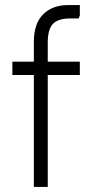

<svg xmlns="http://www.w3.org/2000/svg" viewBox="-20 -740 356 760"><path d="M114 0V-574Q114 -647 151 -683.5Q188 -720 250 -720H296V-678L291 -667H258Q210 -667 189.5 -645.5Q169 -624 169 -571V0ZM29 -443V-496H296V-443Z"/></svg>

Font: Fustat Light
Style: Regular
Weight: 300
Designer: Mohamed Gaber, Khaled Hosny, Laura Garcia Mut
Foundry: Kief Type Foundry, Alif Type Foundry, Hard Type Foundry
Version: Version 1.007